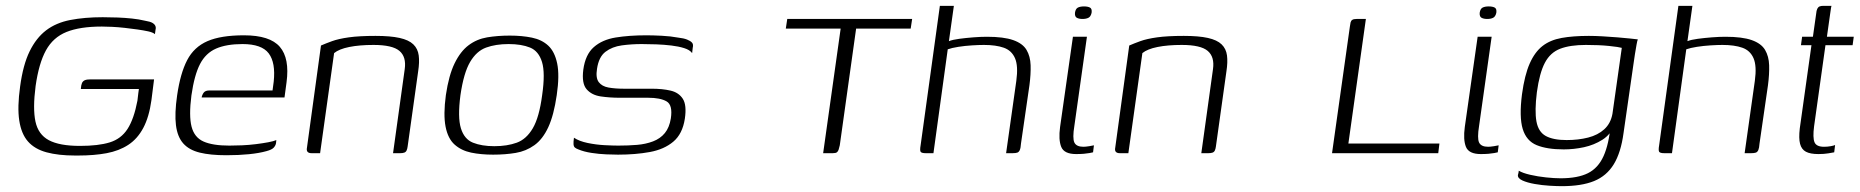

<svg xmlns="http://www.w3.org/2000/svg" viewBox="-20 -525 6373 658"><path d="M237 8Q180 8 139.5 -3Q99 -14 76 -40Q53 -66 46 -112Q39 -158 49 -229Q59 -303 81.5 -349Q104 -395 138 -421Q172 -447 221 -456.5Q270 -466 332 -466Q358 -466 383 -465Q408 -464 432 -461.5Q456 -459 477 -454Q495 -451 502.5 -446.5Q510 -442 512.5 -436Q515 -430 513 -423L511 -408Q504 -414 488 -417.5Q472 -421 451 -424Q430 -427 407.5 -429.5Q385 -432 364.5 -433Q344 -434 329 -434Q254 -434 208 -415.5Q162 -397 137.5 -352.5Q113 -308 102 -230Q92 -153 101.5 -108.5Q111 -64 147.5 -44.5Q184 -25 254 -25Q317 -25 356 -37Q395 -49 417 -83Q439 -117 451 -180Q453 -195 454 -205.5Q455 -216 456 -220H257Q258 -234 261 -240.5Q264 -247 270.5 -250Q277 -253 291 -253H508L499 -182Q491 -124 471 -86.5Q451 -49 419.5 -28.5Q388 -8 345.5 0Q303 8 248 8Q246 8 243 8Q240 8 237 8Z M756 7Q701 7 664.5 -2Q628 -11 608 -33.5Q588 -56 583 -96Q578 -136 587 -198Q598 -274 621.5 -319Q645 -364 691 -384Q737 -404 816 -404Q905 -404 939 -364.5Q973 -325 962 -243L955 -191H671Q673 -201 678.5 -208Q684 -215 698 -215H914L918 -245Q925 -310 901 -342Q877 -374 811 -374Q756 -374 720.5 -358.5Q685 -343 665.5 -305.5Q646 -268 636 -198Q627 -128 636.5 -91Q646 -54 677.5 -40Q709 -26 766 -26Q786 -26 809.5 -27Q833 -28 857 -31Q881 -34 899.5 -37.5Q918 -41 927 -45L926 -35Q925 -27 918.5 -19.5Q912 -12 893 -7Q868 0 833 3.5Q798 7 756 7Z M1048 0Q1028 0 1032 -19L1080 -369Q1096 -376 1118 -384Q1140 -392 1175.5 -397Q1211 -402 1267 -402Q1318 -402 1349.5 -395Q1381 -388 1396.5 -373Q1412 -358 1415 -335Q1418 -312 1413 -280L1377 -23Q1376 -15 1373.5 -9.5Q1371 -4 1365.5 -2Q1360 0 1351 0H1327L1367 -288Q1373 -330 1349 -350.5Q1325 -371 1260 -371Q1212 -371 1177 -364Q1142 -357 1125 -343L1077 0Z M1670 5Q1628 5 1594.5 -2Q1561 -9 1538 -29.5Q1515 -50 1507 -91Q1499 -132 1508 -199Q1518 -267 1538 -308Q1558 -349 1586 -370Q1614 -391 1649.5 -397Q1685 -403 1727 -403Q1769 -403 1803 -396Q1837 -389 1859 -368.5Q1881 -348 1889.5 -307.5Q1898 -267 1888 -199Q1878 -130 1859 -89Q1840 -48 1811.5 -27.5Q1783 -7 1747.5 -1Q1712 5 1670 5ZM1674 -24Q1718 -24 1751 -36Q1784 -48 1806 -85.5Q1828 -123 1838 -199Q1849 -275 1837.5 -312.5Q1826 -350 1796.5 -362Q1767 -374 1723 -374Q1679 -374 1646 -362Q1613 -350 1591 -312.5Q1569 -275 1558 -199Q1548 -123 1559.5 -85.5Q1571 -48 1601 -36Q1631 -24 1674 -24Z M2098 5Q2083 5 2058 4Q2033 3 2007 -1Q1981 -5 1962 -13Q1954 -16 1950 -19.5Q1946 -23 1945.5 -31Q1945 -39 1947 -53Q1965 -41 1994 -35Q2023 -29 2052 -27.5Q2081 -26 2099 -26Q2133 -26 2163 -28.5Q2193 -31 2218 -40.5Q2243 -50 2258.5 -69Q2274 -88 2279 -119Q2286 -165 2264.5 -177.5Q2243 -190 2201 -190H2104Q2070 -190 2039 -194.5Q2008 -199 1990.5 -219Q1973 -239 1979 -286Q1986 -338 2015 -363.5Q2044 -389 2090 -396.5Q2136 -404 2195 -404Q2217 -404 2247.5 -402.5Q2278 -401 2305 -396Q2323 -394 2334.5 -389.5Q2346 -385 2351.5 -379Q2357 -373 2354 -361L2352 -343Q2344 -354 2325 -360Q2306 -366 2281 -369Q2256 -372 2229 -373Q2202 -374 2179 -374Q2144 -374 2111 -369.5Q2078 -365 2055 -347.5Q2032 -330 2026 -289Q2021 -258 2032 -243.5Q2043 -229 2065.5 -225Q2088 -221 2117 -221H2213Q2250 -221 2278 -214.5Q2306 -208 2320 -186.5Q2334 -165 2327 -118Q2319 -66 2287.5 -39.5Q2256 -13 2207 -4Q2158 5 2098 5Z M2678 -460H3106L3101 -427H2914L2858 -27Q2856 -18 2854 -12Q2852 -6 2848 -3Q2844 0 2834 0H2801L2861 -427H2673Z M3153 0Q3138 0 3135 -5Q3132 -10 3135 -27L3201 -505H3249L3232 -384Q3245 -389 3267.5 -392Q3290 -395 3315.5 -397Q3341 -399 3362 -399Q3420 -399 3452.5 -387.5Q3485 -376 3498 -354Q3511 -332 3512 -301.5Q3513 -271 3508 -233L3479 -33Q3478 -18 3475 -11Q3472 -4 3466.5 -2Q3461 0 3450 0H3428L3463 -248Q3470 -299 3458.5 -325.5Q3447 -352 3420 -361.5Q3393 -371 3352 -371Q3335 -371 3311 -369.5Q3287 -368 3264.5 -364.5Q3242 -361 3228 -356L3179 0Z M3668 3Q3627 3 3617 -21.5Q3607 -46 3613 -90L3657 -399H3705L3662 -94Q3655 -51 3662 -36.5Q3669 -22 3693 -22Q3700 -22 3713 -24Q3726 -26 3729 -27L3726 -3Q3722 -2 3714 -0.5Q3706 1 3694.5 2Q3683 3 3668 3ZM3690 -460Q3678 -460 3670.5 -464Q3663 -468 3664 -481Q3666 -495 3674 -499Q3682 -503 3695 -503Q3708 -503 3715.5 -499Q3723 -495 3721 -481Q3718 -468 3710 -464Q3702 -460 3690 -460Z M3818 0Q3798 0 3802 -19L3850 -369Q3866 -376 3888 -384Q3910 -392 3945.5 -397Q3981 -402 4037 -402Q4088 -402 4119.5 -395Q4151 -388 4166.5 -373Q4182 -358 4185 -335Q4188 -312 4183 -280L4147 -23Q4146 -15 4143.5 -9.5Q4141 -4 4135.5 -2Q4130 0 4121 0H4097L4137 -288Q4143 -330 4119 -350.5Q4095 -371 4030 -371Q3982 -371 3947 -364Q3912 -357 3895 -343L3847 0Z M4661 -460 4601 -33H4913L4909 0H4545L4606 -433Q4607 -442 4608.5 -448Q4610 -454 4614.5 -457Q4619 -460 4629 -460Z M5055 3Q5014 3 5004 -21.5Q4994 -46 5000 -90L5044 -399H5092L5049 -94Q5042 -51 5049 -36.5Q5056 -22 5080 -22Q5087 -22 5100 -24Q5113 -26 5116 -27L5113 -3Q5109 -2 5101 -0.5Q5093 1 5081.5 2Q5070 3 5055 3ZM5077 -460Q5065 -460 5057.5 -464Q5050 -468 5051 -481Q5053 -495 5061 -499Q5069 -503 5082 -503Q5095 -503 5102.5 -499Q5110 -495 5108 -481Q5105 -468 5097 -464Q5089 -460 5077 -460Z M5332 113Q5316 113 5290.5 111.5Q5265 110 5239.5 105.5Q5214 101 5197.5 93.5Q5181 86 5182 75Q5183 72 5184 67Q5185 62 5185 60Q5198 68 5224 74Q5250 80 5278.5 83Q5307 86 5328 86Q5387 86 5422 68.5Q5457 51 5475.5 10Q5494 -31 5500 -98L5515 -99Q5500 -64 5471.5 -46Q5443 -28 5408.5 -20.5Q5374 -13 5339 -13Q5282 -13 5246.5 -27.5Q5211 -42 5198.5 -83Q5186 -124 5196 -202Q5205 -268 5222.5 -307.5Q5240 -347 5266.5 -367.5Q5293 -388 5332 -395Q5371 -402 5425 -402Q5447 -402 5472.5 -400.5Q5498 -399 5523 -397Q5548 -395 5566.5 -393Q5585 -391 5593 -390Q5591 -386 5588.5 -371.5Q5586 -357 5583 -339Q5580 -321 5578 -305L5544 -69Q5535 -2 5510.5 38Q5486 78 5443 95.5Q5400 113 5332 113ZM5349 -45Q5389 -45 5422.5 -53.5Q5456 -62 5478 -82Q5500 -102 5506 -135L5538 -361Q5528 -364 5494.5 -367.5Q5461 -371 5415 -371Q5361 -371 5327 -358Q5293 -345 5274.5 -310Q5256 -275 5247 -209Q5239 -145 5245.5 -109Q5252 -73 5277.5 -59Q5303 -45 5349 -45Z M5684 0Q5669 0 5666 -5Q5663 -10 5666 -27L5732 -505H5780L5763 -384Q5776 -389 5798.5 -392Q5821 -395 5846.5 -397Q5872 -399 5893 -399Q5951 -399 5983.5 -387.5Q6016 -376 6029 -354Q6042 -332 6043 -301.5Q6044 -271 6039 -233L6010 -33Q6009 -18 6006 -11Q6003 -4 5997.5 -2Q5992 0 5981 0H5959L5994 -248Q6001 -299 5989.5 -325.5Q5978 -352 5951 -361.5Q5924 -371 5883 -371Q5866 -371 5842 -369.5Q5818 -368 5795.5 -364.5Q5773 -361 5759 -356L5710 0Z M6212 3Q6184 3 6169 -5Q6154 -13 6149 -32Q6144 -51 6148 -85L6188 -370H6152L6156 -399H6193L6204 -477Q6205 -489 6208 -495Q6211 -501 6216 -503Q6221 -505 6229 -505H6257Q6256 -504 6255 -497.5Q6254 -491 6252 -477L6241 -399H6333L6329 -370H6236L6197 -92Q6192 -53 6198.5 -37.5Q6205 -22 6231 -22Q6243 -22 6254 -24Q6265 -26 6269 -28L6266 -3Q6261 -2 6246 0.5Q6231 3 6212 3Z"/></svg>

Font: Genos Thin Light
Style: Italic
Weight: 300
Italic angle: -8°
Version: Version 1.010